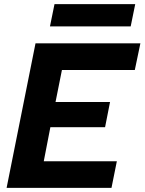

<svg xmlns="http://www.w3.org/2000/svg" viewBox="-20 -910 700 930"><path d="M633 -571H280L249 -416H513L489 -294H224L192 -129H546L520 0H12L152 -700H660ZM244 -890H635L613 -782H222Z"/></svg>

Font: Albert Sans ExtraBold
Style: Italic
Weight: 800
Italic angle: -11.25°
Designer: Andreas Rasmussen
Foundry: a.Foundry
Version: Version 1.025